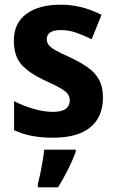

<svg xmlns="http://www.w3.org/2000/svg" viewBox="-20 -576 492 817"><path d="M418 -161Q418 -78 364 -34Q310 10 206 10Q156 10 116.5 2.5Q77 -5 40 -22V-146Q77 -126 122 -113Q167 -100 205 -100Q243 -100 260 -113Q277 -126 277 -149Q277 -162 270 -173.5Q263 -185 241 -198.5Q219 -212 172 -233Q105 -264 72 -300.5Q39 -337 39 -403Q39 -478 92.5 -517Q146 -556 237 -556Q284 -556 326 -545.5Q368 -535 412 -513L370 -409Q336 -426 304 -437Q272 -448 238 -448Q179 -448 179 -409Q179 -396 186.5 -385.5Q194 -375 215.5 -362.5Q237 -350 280 -331Q322 -311 353 -289.5Q384 -268 401 -237.5Q418 -207 418 -161ZM302 71Q289 106 269.5 145Q250 184 227 221H141V208Q146 189 151.5 162.5Q157 136 161.5 109Q166 82 168 61H302Z"/></svg>

Font: Noto Sans Devanagari UI SemiCondensed
Style: Bold
Weight: 700
Width: 4
Designer: Jelle Bosma - Monotype Design Team
Foundry: Monotype Imaging Inc.
Version: Version 2.004; ttfautohint (v1.8.4.7-5d5b)